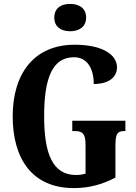

<svg xmlns="http://www.w3.org/2000/svg" viewBox="-20 -953 696 983"><path d="M339 -793C384 -793 421 -815 421 -863C421 -912 384 -933 339 -933C293 -933 258 -912 258 -863C258 -815 293 -793 339 -793ZM358 10C435 10 503 -8 571 -44V-208C571 -266 580 -282 615 -282H622V-335H350V-282H364C404 -282 418 -266 418 -212V-64C401 -59 384 -57 370 -57C250 -57 206 -164 206 -358C206 -555 249 -660 359 -660C425 -660 460 -604 460 -523C541 -523 579 -561 579 -608C579 -673 505 -724 362 -724C153 -724 45 -574 45 -358C45 -137 147 10 358 10Z"/></svg>

Font: Noto Serif Sinhala ExtraCondensed ExtraBold
Style: Regular
Weight: 800
Width: 2
Designer: Jelle Bosma - Monotype Design Team
Foundry: Monotype Imaging Inc.
Version: Version 2.007